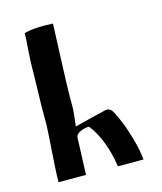

<svg xmlns="http://www.w3.org/2000/svg" viewBox="-92 -647 604 716"><g transform="rotate(-15 210.0 -289.0)"><path d="M169 -303C169 -323 171 -370 172 -398L179 -577C168 -577 158 -578 149 -578C120 -578 94 -577 68 -570C68 -528 61 -497 61 -408L58 -290V-218C57 -178 46 -56 46 0H152C152 -16 157 -118 157 -139C157 -148 161 -157 177 -164C186 -168 200 -171 207 -171H209C242 -131 266 -66 275 0H374C369 -49 355 -94 342 -132C337 -146 317 -196 307 -207C301 -213 296 -215 290 -215C283 -215 276 -212 267 -210C230 -202 198 -193 162 -184C166 -217 168 -234 169 -252Z"/></g></svg>

Font: Ponomar Unicode
Style: Regular
Weight: 400
Version: 1.3